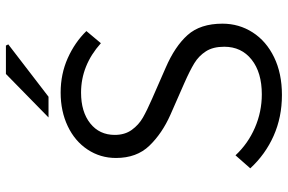

<svg xmlns="http://www.w3.org/2000/svg" viewBox="-182 -778 973 649"><g transform="rotate(-90 304.5 -453.5)"><path d="M60 -94 104 -144Q143 -102 197 -78.5Q251 -55 310 -55Q384 -55 427.5 -89.5Q471 -124 471 -182Q471 -220 455.5 -244Q440 -268 415.5 -283Q391 -298 348 -317L241 -364Q178 -392 136.5 -435Q95 -478 95 -548Q95 -601 123.5 -644Q152 -687 202.5 -711Q253 -735 316 -735Q379 -735 432.5 -711Q486 -687 524 -648L483 -599Q408 -666 316 -666Q251 -666 212 -635Q173 -604 173 -552Q173 -518 190 -494.5Q207 -471 231.5 -457Q256 -443 295 -426L400 -380Q472 -349 510.5 -306Q549 -263 549 -188Q549 -132 519.5 -86Q490 -40 435.5 -13.5Q381 13 308 13Q233 13 170 -15Q107 -43 60 -94ZM379 -920H475L479 -912L302 -776H232Z"/></g></svg>

Font: Nebula Sans Book
Style: Regular
Weight: 400
Designer: Paul D. Hunt for Adobe (as Source Sans)
Foundry: Nebula Entertainment & Broadcasting LLC
Version: Version 1.010